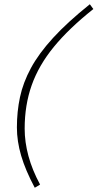

<svg xmlns="http://www.w3.org/2000/svg" viewBox="-20 -762 459 903"><path d="M419 -719.5Q304.5 -628.5 233.2 -541.5Q162 -454.5 129 -361Q96 -267.5 96 -157Q96 -94 113.8 -28.2Q131.5 37.5 168.5 106L143.5 121Q99.5 38.5 79.5 -29.8Q59.5 -98 59.5 -162.5Q59.5 -237 74 -305.2Q88.5 -373.5 125.5 -442Q162.5 -510.5 229.8 -584Q297 -657.5 402.5 -742Z"/></svg>

Font: Newsreader Caption ExtraLight
Style: Italic
Weight: 275
Italic angle: -17°
Designer: Hugues Gentile
Foundry: Production Type
Version: Version 1.001